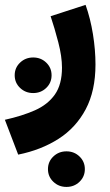

<svg xmlns="http://www.w3.org/2000/svg" viewBox="-50 -357 442 775"><path d="M143.6 325.7Q143.6 295.4 165.3 274.7Q187 253.9 218.3 253.9Q249.5 253.9 271 274.7Q292.5 295.4 292.5 325.7Q292.5 356 271 376.7Q249.5 397.5 218.3 397.5Q187 397.5 165.3 376.7Q143.6 356 143.6 325.7ZM9.3 -53.2Q9.3 -83.5 31 -104.2Q52.7 -125 84 -125Q115.2 -125 136.7 -104.2Q158.2 -83.5 158.2 -53.2Q158.2 -22.9 136.7 -2.2Q115.2 18.6 84 18.6Q52.7 18.6 31 -2.2Q9.3 -22.9 9.3 -53.2ZM23.4 267.1 -30.3 126.5Q38.6 111.3 90.6 88.4Q142.6 65.4 171.4 24.7Q200.2 -16.1 200.2 -84Q200.2 -128.9 185.3 -186.3Q170.4 -243.7 154.3 -291.5L295.4 -337.4Q314.9 -282.7 325.2 -219Q335.4 -155.3 335.4 -96.7Q335.4 9.8 295.9 84.2Q256.3 158.7 186 203.6Q115.7 248.5 23.4 267.1Z"/></svg>

Font: Vazirmatn RD Black
Style: Regular
Weight: 900
Designer: Saber Rastikerdar
Foundry: Saber Rastikerdar
Version: Version 32.102